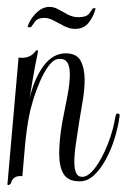

<svg xmlns="http://www.w3.org/2000/svg" viewBox="-20 -513 368 558"><path d="M2 24Q1 22 2 18L34 -346Q38 -345 44 -345Q69 -345 83 -364Q85 -367 87 -367Q92 -367 90 -361Q88 -353 82 -321Q76 -289 66 -227Q80 -286 107 -322Q134 -358 171 -358Q203 -358 214.5 -336Q226 -314 226 -281Q226 -253 220.5 -221Q215 -189 210 -158Q205 -125 200.5 -95Q196 -65 196 -42Q196 -23 201 -11Q206 1 219 1Q237 1 257 -26Q277 -53 293 -93.5Q309 -134 315 -172Q316 -175 317 -179Q318 -183 322 -183Q327 -183 327.5 -179.5Q328 -176 327 -172Q323 -143 313 -110.5Q303 -78 287.5 -49.5Q272 -21 253 -3.5Q234 14 212 14Q178 14 165 -7Q152 -28 152 -67Q152 -106 161 -158Q169 -198 176 -234.5Q183 -271 183 -297Q183 -318 176.5 -330Q170 -342 153 -342Q137 -342 122.5 -323Q108 -304 96 -276Q84 -248 75.5 -219.5Q67 -191 64 -173Q57 -137 52.5 -87.5Q48 -38 45 -1Q19 -4 12 18Q11 22 7 24Q4 26 2 24ZM198 -429Q183 -429 167 -437Q151 -445 136.5 -453Q122 -461 109 -461Q90 -461 82.5 -451Q75 -441 70 -434H60Q65 -454 83.5 -473.5Q102 -493 124 -493Q137 -493 150 -485.5Q163 -478 177.5 -470.5Q192 -463 208 -463Q231 -463 239 -473.5Q247 -484 250 -489H258Q253 -467 238.5 -448Q224 -429 198 -429Z"/></svg>

Font: Updock
Style: Regular
Weight: 400
Designer: Robert E. Leuschke
Foundry: Robert E. Leuschke
Version: Version 1.010; ttfautohint (v1.8.4.7-5d5b)